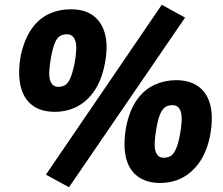

<svg xmlns="http://www.w3.org/2000/svg" viewBox="-20 -757 938 807"><path d="M270 30 173 -23 660 -737 758 -683ZM210 -287Q151 -287 114.5 -315.5Q78 -344 66 -397.5Q54 -451 68 -527Q84 -596 114.5 -638Q145 -680 187 -699Q229 -718 278 -718Q337 -718 373.5 -690Q410 -662 422.5 -609.5Q435 -557 419 -481Q405 -415 374 -371.5Q343 -328 301 -307.5Q259 -287 210 -287ZM225 -392Q239 -392 251.5 -398Q264 -404 274 -425Q284 -446 293 -488Q306 -558 296.5 -585.5Q287 -613 262 -613Q248 -613 235.5 -607.5Q223 -602 213.5 -583Q204 -564 195 -520Q182 -448 190.5 -420Q199 -392 225 -392ZM653 12Q595 12 557.5 -16.5Q520 -45 508.5 -99Q497 -153 511 -228Q526 -297 556.5 -339Q587 -381 629.5 -400.5Q672 -420 720 -420Q779 -420 816 -392Q853 -364 865 -311Q877 -258 862 -182Q848 -116 817 -73Q786 -30 744.5 -9Q703 12 653 12ZM668 -94Q683 -94 695 -100Q707 -106 717.5 -126.5Q728 -147 736 -189Q749 -259 740 -287Q731 -315 706 -315Q691 -315 679 -309.5Q667 -304 656.5 -284.5Q646 -265 638 -221Q625 -150 633.5 -122Q642 -94 668 -94Z"/></svg>

Font: Nunito Sans 7pt SemiCondensed Black
Style: Italic
Weight: 900
Width: 4
Italic angle: -9°
Designer: Vernon Adams
Foundry: Vernon Adams
Version: Version 3.101;gftools[0.9.27]